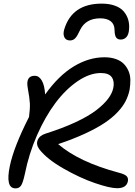

<svg xmlns="http://www.w3.org/2000/svg" viewBox="-20 -999 747 1059"><path d="M541 -979Q583 -979 614.3 -967.5Q645.5 -956.1 662.6 -935.8Q679.7 -915.5 687 -890.9Q694.3 -866.2 691.9 -837.9Q689.9 -808.1 677.2 -794.4Q664.6 -780.8 646 -780.8Q628.4 -780.8 620.4 -792.5Q612.3 -804.2 611.8 -834Q611.3 -866.2 590.3 -882.1Q569.3 -897.9 533.2 -897.9Q453.1 -897.9 421.9 -834Q406.7 -800.3 395 -788.1Q383.3 -775.9 366.2 -775.9Q343.8 -775.9 335.2 -793.2Q326.7 -810.5 334 -835.9Q376.5 -979 541 -979ZM65.9 40Q36.6 40 29.1 8.8Q21.5 -22.5 34.2 -83Q55.7 -188 140.1 -354Q146 -398.9 144.8 -427.7Q143.6 -456.5 132.8 -515.1Q121.1 -581.1 171.9 -581.1Q194.8 -581.1 210.2 -555.4Q225.6 -529.8 229 -478Q302.7 -581.5 386.2 -632.3Q469.7 -683.1 556.2 -683.1Q591.8 -683.1 619.1 -673.3Q646.5 -663.6 662.8 -646.7Q679.2 -629.9 689 -607.2Q698.7 -584.5 699 -558.3Q699.2 -532.2 694.8 -503.9Q688 -471.2 673.1 -441.7Q658.2 -412.1 628.7 -380.6Q599.1 -349.1 555.9 -320.3Q512.7 -291.5 448.2 -261.7Q383.8 -231.9 300.8 -204.1Q415.5 -105.5 633.8 -46.9Q667 -38.6 678 -27.8Q689 -17.1 685.1 2Q676.8 39.1 626 39.1Q585.9 39.1 503.4 10.7Q420.9 -17.6 329.8 -69.6Q238.8 -121.6 196.8 -175.8Q177.7 -202.1 188 -226.8Q198.2 -251.5 231.9 -262.2Q326.2 -292 397.7 -325.4Q469.2 -358.9 511.5 -391.6Q553.7 -424.3 576.4 -454.6Q599.1 -484.9 605 -514.2Q612.3 -550.8 596.2 -573.5Q580.1 -596.2 536.1 -596.2Q474.6 -596.2 408.4 -551.3Q342.3 -506.3 285.9 -431.2Q229.5 -356 184.3 -253.4Q139.2 -150.9 117.2 -40Q106.4 9.8 95.9 24.9Q85.4 40 65.9 40Z"/></svg>

Font: Shantell Sans Irregular Bouncy
Style: Italic
Weight: 400
Italic angle: -11.31°
Designer: Stephen Nixon, Anya Danilova, Shantell Martin
Foundry: Arrow Type
Version: Version 1.006;[9816181b4]